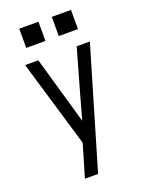

<svg xmlns="http://www.w3.org/2000/svg" viewBox="-172 -812 844 1109"><g transform="rotate(-20 250.0 -257.0)"><path d="M151 215Q160 185 169 154.5Q178 124 187 94L210 15L51 -520H132L251 -105L293 -256L368 -520H449L232 215ZM291 -611V-729H409V-611ZM91 -611V-729H209V-611Z"/></g></svg>

Font: Iosevka Fuck
Style: Regular
Weight: 400
Monospace: yes
Designer: Belleve Invis
Foundry: Belleve Invis
Version: Version 28.0.7; ttfautohint (v1.8.3)